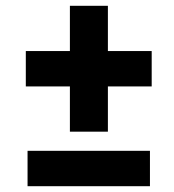

<svg xmlns="http://www.w3.org/2000/svg" viewBox="-20 -642 600 662"><path d="M75 -122H497V0H75ZM352 -466H503V-344H352V-188H221V-344H69V-466H221V-622H352Z"/></svg>

Font: Statis Sans
Style: Bold
Weight: 700
Designer: bBox Type GmbH
Foundry: bBox Type GmbH
Version: Version 1.000